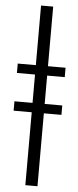

<svg xmlns="http://www.w3.org/2000/svg" viewBox="-66 -847 444 1094"><g transform="rotate(5 156.0 -300.5)"><path d="M19.5 -419.9Q19.5 -433.6 19.5 -473.6Q45.9 -473.6 123 -473.6Q123 -558.6 123 -814.5Q140.6 -814.5 192.4 -814.5Q192.4 -729.5 192.4 -473.6Q217.8 -473.6 293 -473.6Q293 -460 293 -419.9Q267.6 -419.9 192.4 -419.9Q192.4 -379.9 192.4 -257.8Q217.8 -257.8 293 -257.8Q293 -244.1 293 -204.1Q267.6 -204.1 192.4 -204.1Q192.4 -99.6 192.4 212.9Q174.8 212.9 123 212.9Q123 108.4 123 -204.1Q97.7 -204.1 19.5 -204.1Q19.5 -217.8 19.5 -257.8Q45.9 -257.8 123 -257.8Q123 -298.8 123 -419.9Q97.7 -419.9 19.5 -419.9Z"/></g></svg>

Font: Gothic A1
Style: Regular
Weight: 400
Designer: HanYang I&C Co.,Ltd.
Version: Version 2.50